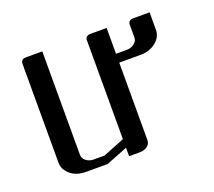

<svg xmlns="http://www.w3.org/2000/svg" viewBox="-84 -547 731 656"><g transform="rotate(-20 282.0 -219.0)"><path d="M47.9 -62V-420.9Q47.9 -438 66.9 -438H126V-62Q126 -48.8 137.2 -40Q148.9 -30.8 165 -30.8H204.1L282.2 -62V-420.9Q282.2 -438 301.8 -438H359.9V-344.2H398.9Q415 -344.2 425.8 -353Q438 -361.3 438 -375V-420.9Q438 -438 458 -438H516.1V-375Q516.1 -348.6 493.7 -330.6Q470.7 -312 438 -312H359.9V-30.8Q359.9 -16.6 349.1 -8.8Q337.4 0 320.8 0H282.2V-30.8L204.1 0H126Q91.3 0 69.8 -18.1Q47.9 -37.1 47.9 -62Z"/></g></svg>

Font: Hhenum
Style: Regular
Weight: 400
Designer: T. Christopher White
Version: Version 1.0